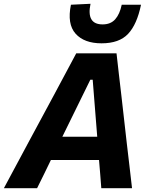

<svg xmlns="http://www.w3.org/2000/svg" viewBox="-52 -995 792 1015"><path d="M-31.5 0Q-0.5 -58 33.8 -121.8Q68 -185.5 99 -243.5L230.5 -487.5Q264 -550.5 292.8 -604Q321.5 -657.5 351 -713H564Q570 -658 576.2 -605.2Q582.5 -552.5 590 -487L618 -240Q625 -182 632.2 -119.2Q639.5 -56.5 646 0H483.5Q481 -36 477.8 -73.8Q474.5 -111.5 471.5 -149H217Q199 -111.5 180.5 -73.8Q162 -36 144 0ZM425.5 -573.5 277.5 -272H462L438 -573.5ZM485 -766Q393 -766 347.5 -817Q302 -868 323 -970L426.5 -975Q403.5 -866 490.5 -866Q533 -866 557 -893Q581 -920 591.5 -970H693.5Q672 -865.5 625 -815.8Q578 -766 485 -766Z"/></svg>

Font: Commissioner
Style: Bold Italic
Weight: 700
Italic angle: -12°
Designer: Kostas Bartsokas
Foundry: Kostas Bartsokas
Version: Version 1.000; ttfautohint (v1.8.3)